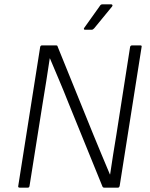

<svg xmlns="http://www.w3.org/2000/svg" viewBox="-20 -864 692 884"><path d="M71 0Q62 0 64 -8L165 -648Q167 -655 173 -655H238Q242 -655 243.5 -653.5Q245 -652 246 -648L409 -246Q428 -200 447 -154Q466 -108 486 -61H487Q494 -107 501 -153Q508 -199 516 -245L579 -648Q581 -655 588 -655H626Q634 -655 632 -648L531 -8Q529 0 523 0H460Q453 0 451 -7L294 -393Q274 -444 252.5 -494.5Q231 -545 210 -595H209Q201 -542 193 -490.5Q185 -439 176 -386L116 -8Q115 0 108 0ZM371 -727Q368 -727 366.5 -729.5Q365 -732 368 -736L440 -837Q444 -844 451 -844H492Q496 -844 497.5 -841Q499 -838 496 -834L414 -734Q408 -727 402 -727Z"/></svg>

Font: Sofia Sans Light
Style: Italic
Weight: 300
Italic angle: -9°
Version: Version 4.100-B